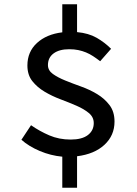

<svg xmlns="http://www.w3.org/2000/svg" viewBox="-20 -767 640 897"><path d="M80 -114 125 -182Q165 -154 210.5 -134.5Q256 -115 310 -115Q363 -115 390.5 -136Q418 -157 418 -192Q418 -220 395 -239Q372 -258 337.5 -273Q303 -288 263 -303Q223 -318 188.5 -338.5Q154 -359 131 -388Q108 -417 108 -461Q108 -525 152.5 -566Q197 -607 271 -616V-747H340V-617Q394 -612 431.5 -590.5Q469 -569 499 -539L448 -481Q431 -494 415 -504.5Q399 -515 382 -522Q365 -529 346 -533Q327 -537 303 -537Q257 -537 230.5 -517.5Q204 -498 204 -463Q204 -438 227 -421.5Q250 -405 284.5 -391Q319 -377 359.5 -362.5Q400 -348 434.5 -327Q469 -306 492 -275.5Q515 -245 515 -199Q515 -134 468 -90.5Q421 -47 340 -37V110H271V-35Q217 -40 166 -61.5Q115 -83 80 -114Z"/></svg>

Font: SauceCodePro Nerd Font Mono
Style: Regular
Weight: 500
Monospace: yes
Designer: Paul D. Hunt, Teo Tuominen
Foundry: Adobe Systems Incorporated
Version: Version 2.030;PS 1.000;hotconv 16.6.51;makeotf.lib2.5.65220;